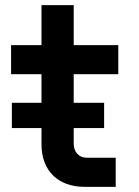

<svg xmlns="http://www.w3.org/2000/svg" viewBox="-20 -725 540 745"><path d="M439 -550H266V-705H141V-550H23V-437H141V-326H26V-228H141V-165C141 -63 205 0 308 0H429V-113H317C285 -113 266 -136 266 -168V-228H384V-326H266V-437H439Z"/></svg>

Font: Tekne LDO
Style: Bold
Weight: 700
Monospace: yes
Designer: Alessio Laiso, Mario Rullo, Paolo Rosset
Foundry: Alessio Laiso
Version: Version 1.000;hotconv 1.0.109;makeotfexe 2.5.65596